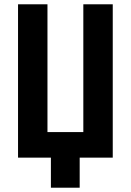

<svg xmlns="http://www.w3.org/2000/svg" viewBox="-20 -734 609 894"><path d="M217 140V0H64V-714H201V-119H368V-714H505V0H351V140Z"/></svg>

Font: Noto Sans ExtraCondensed
Style: Bold
Weight: 700
Width: 2
Designer: Monotype Design Team
Foundry: Monotype Imaging Inc.
Version: Version 2.013; ttfautohint (v1.8.4.7-5d5b)